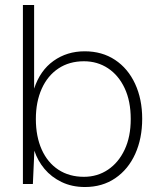

<svg xmlns="http://www.w3.org/2000/svg" viewBox="-20 -739 639 771"><path d="M321 12Q269 12 227.5 -8Q186 -28 158.5 -61Q131 -94 118 -134L112 0H72V-719H117V-383Q141 -456 195 -494.5Q249 -533 320 -533Q390 -533 442 -498.5Q494 -464 522.5 -402.5Q551 -341 551 -262Q551 -183 523 -121Q495 -59 443 -23.5Q391 12 321 12ZM317 -29Q371 -29 413.5 -57.5Q456 -86 480.5 -138Q505 -190 505 -261Q505 -333 480.5 -385Q456 -437 413.5 -465Q371 -493 317 -493Q258 -493 214.5 -464Q171 -435 147.5 -382.5Q124 -330 124 -261Q124 -191 147.5 -138.5Q171 -86 214.5 -57.5Q258 -29 317 -29Z"/></svg>

Font: DM Sans 10pt ExtraLight
Style: Regular
Weight: 250
Version: Version 4.004;gftools[0.9.30]